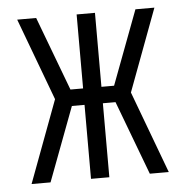

<svg xmlns="http://www.w3.org/2000/svg" viewBox="-43 -562 587 605"><g transform="rotate(-5 250.0 -260.0)"><path d="M33 0 130 -260 33 -520H93L181 -286H221V-520H279V-286H319L407 -520H467L370 -260L467 0H407L319 -234H279V0H221V-234H181L93 0Z"/></g></svg>

Font: Iosevka Term Curly Light
Style: Regular
Weight: 300
Designer: Belleve Invis
Foundry: Belleve Invis
Version: Version 32.3.0